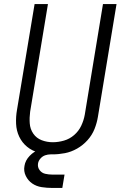

<svg xmlns="http://www.w3.org/2000/svg" viewBox="-20 -755 616 949"><path d="M239 8Q270 8 301 2Q332 -4 361 -20.5Q390 -37 412.5 -62Q435 -87 447 -117Q459 -147 464 -178L556 -735H489L399 -188Q394 -160 381.5 -133.5Q369 -107 346.5 -87.5Q324 -68 296 -60Q268 -52 241 -52Q212 -52 186 -62Q160 -72 144.5 -94.5Q129 -117 127 -145.5Q125 -174 129 -203L217 -735H151L64 -212Q58 -178 59.5 -143.5Q61 -109 75 -79.5Q89 -50 114 -29.5Q139 -9 172 -0.5Q205 8 239 8ZM239 174H288L299 108H239Q221 108 203.5 104Q186 100 175.5 85.5Q165 71 168 53Q170 40 180 28.5Q190 17 203.5 12.5Q217 8 230 8V-25Q203 -25 175.5 -16Q148 -7 126.5 15.5Q105 38 101 65Q96 91 107.5 114.5Q119 138 139.5 152Q160 166 186 170Q212 174 239 174Z"/></svg>

Font: Iosevka Sparkle Light
Style: Italic
Weight: 300
Italic angle: -9°
Designer: Belleve Invis
Foundry: Belleve Invis
Version: Version 4.5.0; ttfautohint (v1.8.3)